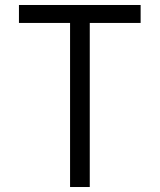

<svg xmlns="http://www.w3.org/2000/svg" viewBox="-20 -750 640 770"><path d="M261 0V-658H56V-730H544V-658H340V0Z"/></svg>

Font: JetBrains Mono NL Light
Style: Regular
Weight: 300
Monospace: yes
Designer: Philipp Nurullin, Konstantin Bulenkov
Foundry: JetBrains
Version: Version 2.305; ttfautohint (v1.8.4.7-5d5b)